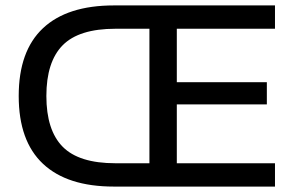

<svg xmlns="http://www.w3.org/2000/svg" viewBox="-20 -688 1087 708"><path d="M400 0Q228 0 138.5 -84Q49 -168 49 -334Q49 -500 138.5 -584Q228 -668 400 -668H994V-582H632V-385H964V-303H632V-86H994V0ZM406 -86H531V-582H406Q271 -582 211 -521Q151 -460 151 -334Q151 -208 211 -147Q271 -86 406 -86Z"/></svg>

Font: Gantari Medium
Style: Regular
Weight: 500
Designer: Anugrah Pasau
Foundry: Lafontype
Version: Version 1.000; ttfautohint (v1.8.4.7-5d5b)